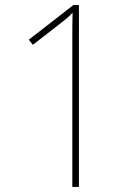

<svg xmlns="http://www.w3.org/2000/svg" viewBox="-20 -734 545 754"><path d="M290 0V-714H268L93 -578L109 -558L216 -641C238 -658 250 -668 265 -684C264 -650 264 -616 264 -564V0Z"/></svg>

Font: Noto Sans Armenian SemiCondensed Thin
Style: Regular
Weight: 100
Width: 4
Designer: Monotype Design Team
Foundry: Monotype Imaging Inc.
Version: Version 2.008